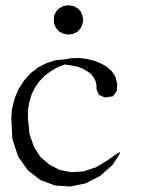

<svg xmlns="http://www.w3.org/2000/svg" viewBox="-20 -716 540 722"><path d="M417 -136.7Q440.4 -153.3 424.8 -128.9L403.3 -95.7L355.5 -53.7L301.8 -26.4L244.1 -14.6L186.5 -18.6L131.8 -39.1L85 -75.2L47.9 -127.9L26.4 -194.3L22.5 -273.4L25.4 -307.6L35.2 -346.7L50.8 -382.8L71.3 -414.1L95.7 -441.4L124 -462.9L154.3 -478.5L187.5 -489.3L226.6 -493.2L248 -497.1L279.3 -498L307.6 -494.1L335 -487.3L359.4 -477.5L381.8 -464.8L400.4 -448.2L414.1 -426.8L420.9 -400.4L418.9 -373L404.3 -353.5L374 -349.6L351.6 -359.4L342.8 -380.9V-394.5L340.8 -406.2L336.9 -417L330.1 -427.7L321.3 -438.5L307.6 -448.2L291 -458L270.5 -465.8L223.6 -473.6L196.3 -462.9L170.9 -448.2L147.5 -430.7L127.9 -410.2L111.3 -386.7L98.6 -360.4L89.8 -331.1L85 -300.8V-271.5L90.8 -212.9L107.4 -164.1L132.8 -125L166 -96.7L204.1 -77.1L247.1 -68.4L293 -71.3L340.8 -86.9L387.7 -115.2ZM202.1 -597.7 190.4 -611.3 183.6 -626 182.6 -640.6 183.6 -657.2 190.4 -671.9 202.1 -684.6 218.8 -693.4 237.3 -696.3 255.9 -693.4 272.5 -684.6 284.2 -671.9 290 -657.2 293 -640.6 290 -626 284.2 -611.3 272.5 -597.7 255.9 -588.9 237.3 -585.9 218.8 -588.9Z"/></svg>

Font: B2 Hana
Style: Regular
Weight: 500
Version: 2020-08-05; (max)